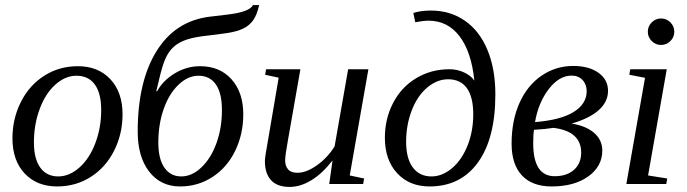

<svg xmlns="http://www.w3.org/2000/svg" viewBox="-20 -736 2748 768"><path d="M115.7 -166Q115.7 -100.1 141.4 -65.2Q167 -30.3 212.9 -30.3Q257.3 -30.3 297.6 -65.9Q337.9 -101.6 361.3 -163.3Q384.8 -225.1 384.8 -295.9Q384.8 -363.3 359.1 -398.2Q333.5 -433.1 285.6 -433.1Q241.2 -433.1 201.4 -397.5Q161.6 -361.8 138.7 -300Q115.7 -238.3 115.7 -166ZM208.5 9.8Q127.4 9.8 78.6 -42.2Q29.8 -94.2 29.8 -182.6Q29.8 -261.2 63.5 -328.1Q97.2 -395 157 -433.1Q216.8 -471.2 291.5 -471.2Q372.6 -471.2 421.4 -419.2Q470.2 -367.2 470.2 -278.8Q470.2 -200.2 436.5 -133.3Q402.8 -66.4 343 -28.3Q283.2 9.8 208.5 9.8Z M613.3 -166Q613.3 -100.1 637.7 -65.2Q662.1 -30.3 705.1 -30.3Q747.6 -30.3 785.6 -66.4Q823.7 -102.5 845.7 -163.1Q867.7 -223.6 867.7 -295.9Q867.7 -363.3 843.5 -398.2Q819.3 -433.1 773.9 -433.1Q731.4 -433.1 693.6 -396.7Q655.8 -360.4 634.5 -299.3Q613.3 -238.3 613.3 -166ZM530.8 -209.5Q530.8 -409.7 606 -531.2Q681.2 -652.8 820.3 -669.4Q904.3 -678.7 928 -683.6Q951.7 -688.5 968.3 -696Q984.9 -703.6 992.2 -715.8H1016.6Q1008.3 -677.7 993.2 -655.8Q978 -633.8 952.9 -621.8Q927.7 -609.9 891.4 -604.2Q855 -598.6 803.7 -592.8Q764.2 -588.4 736.6 -580.6Q709 -572.8 689.7 -560.1Q670.4 -547.4 657.2 -528.8Q644 -510.3 634 -481.9Q624 -453.6 605 -371.1H608.4Q632.8 -415 679.9 -443.1Q727.1 -471.2 780.3 -471.2Q859.4 -471.2 906.2 -418.7Q953.1 -366.2 953.1 -278.8Q953.1 -199.7 920.9 -133.1Q888.7 -66.4 830.3 -28.3Q772 9.8 700.2 9.8Q622.6 9.8 576.7 -49.6Q530.8 -108.9 530.8 -209.5Z M1120.6 -94.2Q1120.6 -72.3 1132.3 -58.6Q1144 -44.9 1169.4 -44.9Q1206.1 -44.9 1248.5 -75.4Q1291 -106 1318.4 -150.4L1372.6 -459H1453.6L1378.9 -34.2L1436.5 -22L1432.6 0H1296.9L1310.1 -94.2Q1269.5 -42 1225.6 -15.1Q1181.6 11.7 1138.7 11.7Q1089.4 11.7 1064.5 -14.9Q1039.6 -41.5 1039.6 -91.3Q1039.6 -98.6 1042.2 -117.4Q1044.9 -136.2 1094.7 -425.3L1040.5 -437L1044.4 -459H1181.6L1131.8 -175.3Q1120.6 -113.8 1120.6 -94.2Z M1777.8 -459Q1809.6 -459 1836.9 -446Q1864.3 -433.1 1877.4 -413.6Q1865.7 -528.8 1818.1 -591.1Q1770.5 -653.3 1694.3 -653.3Q1683.1 -653.3 1668.5 -651.4Q1653.8 -649.4 1641.1 -647L1633.3 -684.1Q1662.6 -693.8 1703.6 -693.8Q1780.8 -693.8 1839.6 -653.1Q1898.4 -612.3 1929.9 -536.1Q1961.4 -460 1961.4 -358.4Q1961.4 -182.1 1891.8 -86.2Q1822.3 9.8 1698.2 9.8Q1617.7 9.8 1568.6 -43.2Q1519.5 -96.2 1519.5 -185.1Q1519.5 -261.2 1552.7 -324.7Q1585.9 -388.2 1645.3 -423.6Q1704.6 -459 1777.8 -459ZM1772.5 -418.9Q1728 -418.9 1688.7 -385.7Q1649.4 -352.5 1627 -294.4Q1604.5 -236.3 1604.5 -168.9Q1604.5 -102.1 1631.3 -66.2Q1658.2 -30.3 1705.6 -30.3Q1749 -30.3 1788.1 -63.2Q1827.1 -96.2 1850.1 -153.6Q1873 -210.9 1873 -278.8Q1873 -348.1 1847.4 -383.5Q1821.8 -418.9 1772.5 -418.9Z M2389.2 -133.8Q2389.2 -70.8 2333.3 -30.5Q2277.3 9.8 2186.5 9.8Q2108.9 9.8 2067.6 -34.4Q2026.4 -78.6 2026.4 -161.1Q2026.4 -253.9 2057.9 -324.2Q2089.4 -394.5 2146.2 -433.3Q2203.1 -472.2 2272.9 -472.2Q2335.9 -472.2 2374 -444.8Q2412.1 -417.5 2412.1 -372.6Q2412.1 -328.6 2374.8 -295.4Q2337.4 -262.2 2266.6 -241.7Q2324.7 -232.4 2356.9 -204.1Q2389.2 -175.8 2389.2 -133.8ZM2112.8 -163.1Q2112.8 -31.2 2198.7 -31.2Q2247.6 -31.2 2276.1 -56.9Q2304.7 -82.5 2304.7 -125.5Q2304.7 -210.9 2193.8 -224.6Q2165 -219.7 2116.2 -216.8Q2112.8 -199.7 2112.8 -163.1ZM2120.1 -247.6Q2223.1 -255.9 2274.9 -288.3Q2326.7 -320.8 2326.7 -371.1Q2326.7 -398.4 2310.1 -416Q2293.5 -433.6 2266.6 -433.6Q2216.3 -433.6 2174.8 -379.4Q2133.3 -325.2 2120.1 -247.6Z M2572.3 -34.2 2648.9 -22 2645 0H2485.4L2560.1 -424.8L2497.1 -437L2501 -459H2647ZM2677.2 -608.9Q2677.2 -587.4 2661.6 -571.8Q2646 -556.2 2624 -556.2Q2602.5 -556.2 2586.9 -571.8Q2571.3 -587.4 2571.3 -608.9Q2571.3 -630.9 2586.9 -646.5Q2602.5 -662.1 2624 -662.1Q2646 -662.1 2661.6 -646.5Q2677.2 -630.9 2677.2 -608.9Z"/></svg>

Font: Tinos
Style: Italic
Weight: 400
Italic angle: -16.333°
Designer: Steve Matteson
Foundry: Monotype Imaging Inc.
Version: Version 1.32